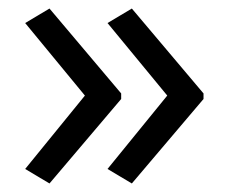

<svg xmlns="http://www.w3.org/2000/svg" viewBox="-20 -429 537 450"><path d="M372 -205 232 -375 289 -409 457 -210V-197L289 1L232 -33ZM179 -205 39 -375 96 -409 264 -210V-197L96 1L39 -33Z"/></svg>

Font: Noto Sans Syriac Eastern
Style: Regular
Weight: 400
Designer: Patrick Giasson and the Monotype Design Team
Foundry: Monotype Imaging Inc.
Version: Version 3.001; ttfautohint (v1.8.4.7-5d5b)